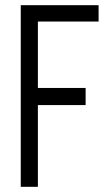

<svg xmlns="http://www.w3.org/2000/svg" viewBox="-20 -720 420 740"><path d="M106 -315V-381H310V-315ZM60 -700H126V0H60ZM96 -700H360V-637H96Z"/></svg>

Font: Akshar Light
Style: Regular
Weight: 300
Designer: Tall Chai
Foundry: Tall Chai
Version: Version 1.100